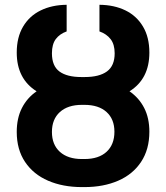

<svg xmlns="http://www.w3.org/2000/svg" viewBox="-20 -759 683 789"><path d="M193.4 -216.8Q193.4 -164.6 226.1 -135Q258.8 -105.5 316.4 -105.5H327.1Q385.7 -105.5 418 -135.3Q450.2 -165 450.2 -217.8Q450.2 -269.5 417.7 -298.8Q385.3 -328.1 327.1 -328.1H316.4Q258.8 -328.1 226.1 -298.6Q193.4 -269 193.4 -216.8ZM451.2 -540Q451.2 -576.7 434.6 -598.1Q418 -619.6 388.7 -629.9V-739.3Q449.2 -738.8 495.4 -716.3Q541.5 -693.8 567.6 -649.9Q593.8 -606 593.8 -543Q593.8 -434.6 512.2 -383.8Q551.3 -356.9 572.5 -315.4Q593.8 -273.9 593.8 -217.8Q593.8 -145 559.8 -93.8Q525.9 -42.5 465.6 -16.4Q405.3 9.8 327.1 9.8H316.4Q238.3 9.8 177.7 -16.4Q117.2 -42.5 83 -93.5Q48.8 -144.5 48.8 -216.8Q48.8 -273.4 70.1 -315.2Q91.3 -356.9 130.4 -383.8Q48.8 -435.1 48.8 -543Q48.8 -605.5 74.7 -649.4Q100.6 -693.4 147 -716.1Q193.4 -738.8 253.9 -739.3V-629.9Q225.1 -619.6 209.2 -598.4Q193.4 -577.1 193.4 -540Q193.4 -487.8 224.4 -465.1Q255.4 -442.4 314.5 -442.4H328.1Q388.2 -442.4 419.7 -465.6Q451.2 -488.8 451.2 -540Z"/></svg>

Font: Pretendard
Style: Bold
Weight: 700
Designer: Base glyphs from Inter by Rasmus Andersson; Hangeul glyphs from Noto Sans CJK(Source Han Sans) by Jang Soo-young and Kan
Foundry: Kil Hyung-jin
Version: Version 1.309